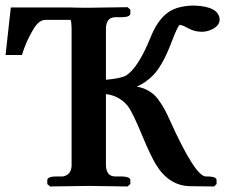

<svg xmlns="http://www.w3.org/2000/svg" viewBox="-23 -673 814 694"><path d="M751 1 665 0Q588.9 -1 542 -76.2Q522 -108.4 492.2 -180.2Q456.5 -267.1 439 -289.6Q409.2 -326.7 359.9 -333V-74.2Q361.8 -36.1 392.1 -35.2H418Q446.8 -34.2 448.2 -22.9V-7.8L438 1Q437 1 299.8 -1L158.2 1L147.9 -7.8V-22.9Q149.9 -34.7 178.2 -35.2H204.1Q234.4 -40.5 235.8 -74.2V-570.8Q235.4 -596.2 231.9 -601.1H139.2Q115.2 -599.6 95.2 -563Q70.8 -522 56.2 -474.1H-2.9L16.1 -646H171.9H230Q253.9 -645 295.9 -645L438 -647L448.2 -638.2V-623Q446.3 -611.3 418 -610.8H392.1Q360.8 -608.9 359.9 -570.8V-384.8Q408.2 -388.7 431.2 -398.9Q476.1 -426.3 521.5 -538.6Q522.5 -540.5 522.9 -542Q551.8 -611.8 596.2 -635.3Q630.4 -653.3 681.2 -652.8Q767.6 -649.4 771 -603Q771 -577.1 735.4 -563.5Q720.2 -558.1 706.1 -558.1Q679.2 -558.6 657.2 -570.8Q636.7 -582.5 627 -583Q620.6 -581.5 600.1 -528.8Q567.4 -440.4 532.7 -403.3Q505.4 -374.5 471.2 -359.9Q495.1 -356 514.6 -344.5Q534.2 -333 547.1 -315.9Q560.1 -298.8 570.6 -280Q581.1 -261.2 590.3 -239.7L590.8 -238.8Q681.2 -38.1 720.2 -35.2H730Q758.8 -34.2 759.8 -22.9V-7.8Z"/></svg>

Font: Linux Libertine O
Style: Semibold
Weight: 700
Designer: Philipp H. Poll
Foundry: Philipp H. Poll
Version: Version 5.0.0